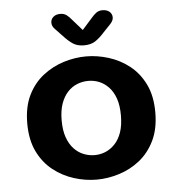

<svg xmlns="http://www.w3.org/2000/svg" viewBox="-50 -714 719 773"><g transform="rotate(-5 309.5 -328.0)"><path d="M310.5 10.5Q264.5 10.5 219 -3.8Q173.5 -18 135.2 -48Q97 -78 74 -125.2Q51 -172.5 51 -239Q51 -305.5 74 -352.5Q97 -399.5 135.2 -429.2Q173.5 -459 219 -473.2Q264.5 -487.5 310.5 -487.5Q355.5 -487.5 401.2 -473.2Q447 -459 484.8 -429.2Q522.5 -399.5 545.5 -352.5Q568.5 -305.5 568.5 -239Q568.5 -172.5 545.5 -125.2Q522.5 -78 484.8 -48Q447 -18 401.2 -3.8Q355.5 10.5 310.5 10.5ZM310.5 -88.5Q333.5 -88.5 354.5 -97.2Q375.5 -106 392.8 -124.2Q410 -142.5 419.8 -170.8Q429.5 -199 429.5 -239Q429.5 -278.5 419.8 -306.8Q410 -335 392.8 -353.2Q375.5 -371.5 354.5 -380Q333.5 -388.5 310.5 -388.5Q287.5 -388.5 265.8 -380Q244 -371.5 227 -353.2Q210 -335 200 -306.8Q190 -278.5 190 -239Q190 -199 200 -170.8Q210 -142.5 227 -124.2Q244 -106 265.8 -97.2Q287.5 -88.5 310.5 -88.5ZM419 -609 390.5 -579Q370 -556 352 -544.2Q334 -532.5 306.5 -532.5Q279.5 -532.5 261.5 -544.5Q243.5 -556.5 223 -579L194.5 -609Q183 -620.5 183 -634.5Q183 -648.5 193.5 -657.8Q204 -667 221.5 -667Q236.5 -667 246.8 -659.5Q257 -652 267 -639.5L306.5 -594.5L346.5 -639.5Q356 -651 366.5 -659Q377 -667 392 -667Q409.5 -667 420.2 -658Q431 -649 431 -634.5Q431 -622 419 -609Z"/></g></svg>

Font: Sono ExtraLight Monospace SemiBold
Style: Regular
Weight: 600
Version: Version 2.112